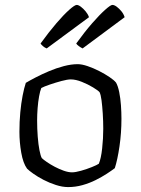

<svg xmlns="http://www.w3.org/2000/svg" viewBox="-20 -761 572 781"><path d="M257 0Q234 0 207.5 -8.5Q181 -17 157 -29.5Q133 -42 115.5 -54.5Q98 -67 90 -75Q74 -97 66.5 -139.5Q59 -182 59 -225Q59 -266 62.5 -303.5Q66 -341 72 -372Q78 -403 85 -424Q100 -433 125 -446Q150 -459 179.5 -471.5Q209 -484 239.5 -492Q270 -500 296 -500Q313 -500 336.5 -492Q360 -484 383.5 -472Q407 -460 425.5 -447.5Q444 -435 452 -425Q460 -411 465 -386Q470 -361 472 -332.5Q474 -304 474 -278Q474 -220 466 -165.5Q458 -111 447 -77Q434 -67 414 -54Q394 -41 369 -28.5Q344 -16 315.5 -8Q287 0 257 0ZM273 -60Q287 -60 310 -66.5Q333 -73 354 -81.5Q375 -90 382 -95Q391 -116 395.5 -157Q400 -198 400 -237Q400 -268 398 -299Q396 -330 393 -353Q390 -376 385 -386Q379 -393 358.5 -405.5Q338 -418 313 -428Q288 -438 268 -438Q254 -438 230 -431.5Q206 -425 182.5 -417Q159 -409 148 -403Q143 -391 139 -369Q135 -347 133 -321Q131 -295 131 -271Q131 -237 133.5 -205Q136 -173 140.5 -150Q145 -127 150 -118Q156 -112 170.5 -102Q185 -92 203 -82.5Q221 -73 239.5 -66.5Q258 -60 273 -60ZM316 -564Q308 -568 300.5 -573.5Q293 -579 290 -584Q324 -631 354.5 -666Q385 -701 407.5 -721Q430 -741 437 -741Q445 -741 455 -733.5Q465 -726 474 -715Q483 -704 487 -691ZM170 -564Q162 -567 155 -573Q148 -579 145 -584Q179 -631 209 -666Q239 -701 261.5 -721Q284 -741 292 -741Q299 -741 309 -733.5Q319 -726 328.5 -714.5Q338 -703 342 -691Z"/></svg>

Font: Texturina 12pt ExtraLight
Style: Regular
Weight: 250
Designer: Guillermo Torres Carreño
Foundry: Omnibus-Type
Version: Version 1.002